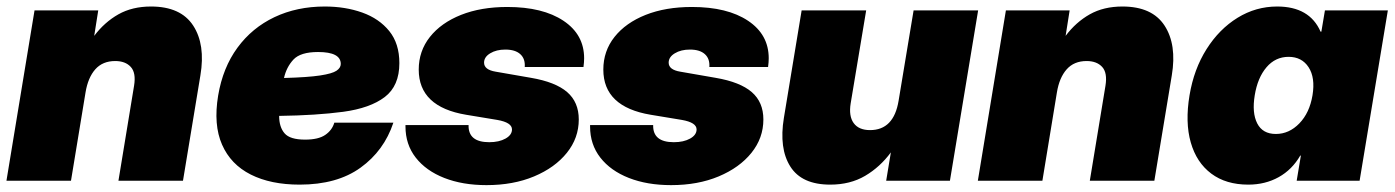

<svg xmlns="http://www.w3.org/2000/svg" viewBox="-20 -547 4220 581"><path d="M238.8 -267.1 194.8 0H-0.5L84.5 -515.6H277.3L265.1 -438.5Q296.4 -480 338.4 -503.7Q380.4 -527.3 437 -527.3Q526.9 -527.3 564.5 -469.7Q602.1 -412.1 586.4 -318.8L533.7 0H338.4L385.7 -287.6Q392.1 -326.7 375.7 -344.5Q359.4 -362.3 328.6 -362.3Q290.5 -362.3 268.3 -337.2Q246.1 -312 238.8 -267.1Z M886.7 11.7Q799.3 11.7 738.8 -18.8Q678.2 -49.3 651.9 -109.4Q625.5 -169.4 640.1 -257.8Q654.3 -342.3 698.5 -402.6Q742.7 -462.9 810.5 -495.1Q878.4 -527.3 962.9 -527.3Q1024.9 -527.3 1076.2 -509Q1127.4 -490.7 1158 -452.9Q1188.5 -415 1188.5 -356Q1188.5 -287.1 1144.3 -253.4Q1100.1 -219.7 1018.6 -208.7Q937 -197.8 824.7 -196.3Q824.7 -162.6 841.1 -143.6Q857.4 -124.5 903.3 -124.5Q943.4 -124.5 964.1 -138.7Q984.9 -152.8 991.7 -175.8H1170.4Q1142.1 -90.8 1071 -39.6Q1000 11.7 886.7 11.7ZM839.4 -311Q911.6 -313 948.5 -318.6Q985.4 -324.2 998.3 -333Q1011.2 -341.8 1011.2 -353.5Q1011.2 -389.6 942.4 -389.6Q889.2 -389.6 867.9 -366.7Q846.7 -343.8 839.4 -311Z M1452.1 13.2Q1379.9 13.2 1324.5 -8.5Q1269 -30.3 1238 -70.1Q1207 -109.9 1207 -164.1V-168.5H1397.9Q1396.5 -116.7 1460.4 -116.7Q1490.2 -116.7 1509.8 -127.7Q1529.3 -138.7 1529.3 -155.3Q1529.3 -176.3 1484.9 -184.1L1390.6 -199.7Q1247.1 -223.6 1247.1 -336.4Q1247.1 -392.6 1281 -435.3Q1314.9 -478 1375.2 -502Q1435.5 -525.9 1515.1 -525.9Q1622.6 -525.9 1685.1 -484.1Q1747.6 -442.4 1747.6 -370.6Q1747.6 -365.2 1747.1 -358.2Q1746.6 -351.1 1745.6 -344.2H1567.9Q1569.8 -369.1 1554.4 -383.1Q1539.1 -397 1509.3 -397Q1481.9 -397 1463.4 -385.7Q1444.8 -374.5 1444.8 -357.4Q1444.8 -335.9 1480 -330.1L1586.9 -311.5Q1661.1 -298.8 1696.3 -268.3Q1731.4 -237.8 1731.4 -185.5Q1731.4 -129.4 1695.3 -84.5Q1659.2 -39.6 1596.2 -13.2Q1533.2 13.2 1452.1 13.2Z M2010.7 13.2Q1938.5 13.2 1883.1 -8.5Q1827.6 -30.3 1796.6 -70.1Q1765.6 -109.9 1765.6 -164.1V-168.5H1956.5Q1955.1 -116.7 2019 -116.7Q2048.8 -116.7 2068.4 -127.7Q2087.9 -138.7 2087.9 -155.3Q2087.9 -176.3 2043.5 -184.1L1949.2 -199.7Q1805.7 -223.6 1805.7 -336.4Q1805.7 -392.6 1839.6 -435.3Q1873.5 -478 1933.8 -502Q1994.1 -525.9 2073.7 -525.9Q2181.2 -525.9 2243.7 -484.1Q2306.2 -442.4 2306.2 -370.6Q2306.2 -365.2 2305.7 -358.2Q2305.2 -351.1 2304.2 -344.2H2126.5Q2128.4 -369.1 2113 -383.1Q2097.7 -397 2067.9 -397Q2040.5 -397 2022 -385.7Q2003.4 -374.5 2003.4 -357.4Q2003.4 -335.9 2038.6 -330.1L2145.5 -311.5Q2219.7 -298.8 2254.9 -268.3Q2290 -237.8 2290 -185.5Q2290 -129.4 2253.9 -84.5Q2217.8 -39.6 2154.8 -13.2Q2091.8 13.2 2010.7 13.2Z M2492.2 11.7Q2406.2 11.7 2371.6 -43Q2336.9 -97.7 2352.1 -190.4L2405.8 -515.6H2601.1L2554.2 -234.4Q2547.9 -195.8 2563.2 -174.6Q2578.6 -153.3 2612.8 -153.3Q2684.6 -153.3 2699.2 -242.2L2744.6 -515.6H2939.9L2854.5 0H2661.6L2675.8 -85.9Q2643.1 -41.5 2597.9 -14.9Q2552.7 11.7 2492.2 11.7Z M3178.2 -267.1 3134.3 0H2939L3023.9 -515.6H3216.8L3204.6 -438.5Q3235.8 -480 3277.8 -503.7Q3319.8 -527.3 3376.5 -527.3Q3466.3 -527.3 3503.9 -469.7Q3541.5 -412.1 3525.9 -318.8L3473.1 0H3277.8L3325.2 -287.6Q3331.5 -326.7 3315.2 -344.5Q3298.8 -362.3 3268.1 -362.3Q3230 -362.3 3207.8 -337.2Q3185.5 -312 3178.2 -267.1Z M3757.3 11.7Q3689.9 11.7 3645.3 -21.7Q3600.6 -55.2 3583.3 -116Q3565.9 -176.8 3579.6 -258.8Q3592.8 -337.9 3631.1 -398.4Q3669.4 -459 3724.9 -493.2Q3780.3 -527.3 3844.7 -527.3Q3942.9 -527.3 3976.1 -451.2H3978.5L3989.3 -515.6H4179.7L4094.2 0H3903.8L3916.5 -76.2H3914.6Q3890.1 -33.7 3849.4 -11Q3808.6 11.7 3757.3 11.7ZM3840.8 -141.6Q3880.9 -141.6 3911.9 -173.6Q3942.9 -205.6 3951.7 -258.8Q3960.4 -312 3939.9 -343.5Q3919.4 -375 3879.4 -375Q3839.4 -375 3812.5 -343.5Q3785.6 -312 3776.9 -258.8Q3768.1 -205.6 3784.4 -173.6Q3800.8 -141.6 3840.8 -141.6Z"/></svg>

Font: Inter Display Black
Style: Italic
Weight: 900
Italic angle: -9.39999°
Designer: Rasmus Andersson
Foundry: rsms
Version: Version 4.000;git-a52131595